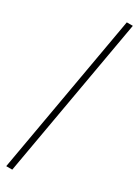

<svg xmlns="http://www.w3.org/2000/svg" viewBox="-277 -727 619 856"><g transform="rotate(30 33.0 -299.0)"><path d="M-55 113H-24L121 -711H90Z"/></g></svg>

Font: Anybody ExtraCondensed ExtraLight
Style: Italic
Weight: 250
Width: 2
Italic angle: -10°
Version: Version 1.113;gftools[0.9.25]